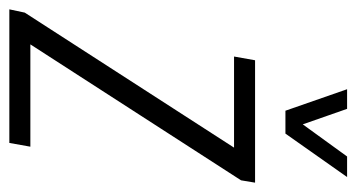

<svg xmlns="http://www.w3.org/2000/svg" viewBox="-223 -567 763 411"><g transform="rotate(90 158.5 -361.5)"><path d="M-27 0 -20 -33 269 -481H74L82 -526H344L339 -496L48 -45H267L259 0ZM332 -723 239 -591H190L144 -723H186L228 -603H201L288 -723Z"/></g></svg>

Font: Archivo ExtraCondensed ExtraLight
Style: Italic
Weight: 250
Width: 2
Italic angle: -10°
Designer: Hector Gatti
Foundry: Omnibus-Type
Version: Version 2.001